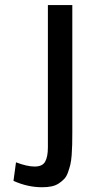

<svg xmlns="http://www.w3.org/2000/svg" viewBox="-20 -748 394 779"><path d="M273.4 -727.5V-210.9Q273.4 -181.2 272.9 -161.9Q272.5 -142.6 270.8 -118.9Q269 -95.2 265.4 -80.3Q261.7 -65.4 255.9 -48.8Q250 -32.2 241 -22.5Q231.9 -12.7 219.2 -4.2Q206.5 4.4 189.5 8.1Q172.4 11.7 150.9 11.7Q91.8 11.7 34.7 -14.2L44.9 -89.4Q89.8 -72.3 120.6 -72.3Q152.3 -72.3 163.3 -92.3Q174.3 -112.3 174.3 -149.9V-727.5Z"/></svg>

Font: Coda
Style: Regular
Weight: 400
Designer: vernon adams
Foundry: vernon adams
Version: Version 2.001; ttfautohint (v0.8) -r 50 -G 200 -x